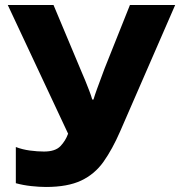

<svg xmlns="http://www.w3.org/2000/svg" viewBox="-20 -734 717 764"><path d="M458 -211Q427 -140 392 -90.5Q357 -41 303 -15.5Q249 10 163 10Q137 10 104.5 6.5Q72 3 43 -5V-149Q69 -139 99 -135Q129 -131 155 -131Q200 -131 220.5 -152.5Q241 -174 251 -202L11 -714H193L305 -447Q311 -434 319 -414Q327 -394 335 -373.5Q343 -353 347 -338H352Q357 -355 365.5 -378.5Q374 -402 382.5 -424.5Q391 -447 396 -461L497 -714H677Z"/></svg>

Font: Noto Sans ExtraBold
Style: Regular
Weight: 800
Designer: Monotype Design Team
Foundry: Monotype Imaging Inc.
Version: Version 2.007